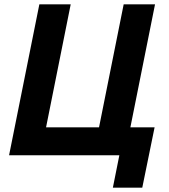

<svg xmlns="http://www.w3.org/2000/svg" viewBox="-20 -718 782 888"><path d="M502 150 532 0H22L162 -698H307L193 -129H438L552 -698H697L583 -129H695L638 150Z"/></svg>

Font: IBM Plex Sans
Style: Italic
Weight: 400
Italic angle: -11.31°
Designer: Mike Abbink, Paul van der Laan, Pieter van Rosmalen
Foundry: Bold Monday
Version: Version 3.201